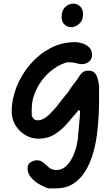

<svg xmlns="http://www.w3.org/2000/svg" viewBox="-20 -764 624 1066"><path d="M248 282Q219 272 192.5 255.5Q166 239 149.5 217.5Q133 196 133 171Q133 148 149.5 137Q166 126 185 126Q207 126 221.5 139.5Q236 153 252.5 166.5Q269 180 293 180Q322 180 344 161Q366 142 381 112Q396 82 404.5 48Q413 14 414 -16Q415 -23 417 -46.5Q419 -70 421.5 -96Q424 -122 424 -134V-144Q424 -152 420 -152H416Q386 -117 354.5 -80Q323 -43 284 -18.5Q245 6 194 6Q155 6 121 -14Q87 -34 66 -68Q45 -102 45 -144Q45 -213 72 -281.5Q99 -350 147 -406Q195 -462 258.5 -496Q322 -530 396 -530Q416 -530 438 -523Q460 -516 475.5 -500.5Q491 -485 491 -459Q491 -436 474.5 -422Q458 -408 435 -408Q419 -408 403.5 -413Q388 -418 372 -418H352Q297 -402 252.5 -361.5Q208 -321 182 -267.5Q156 -214 156 -159V-125Q164 -96 189 -96Q212 -96 235 -113Q258 -130 280 -155.5Q302 -181 321 -206.5Q340 -232 356 -249Q371 -275 390 -298.5Q409 -322 425 -348Q436 -362 446 -367Q456 -372 470 -372Q495 -372 506.5 -358.5Q518 -345 523 -325Q528 -305 530 -287V-212Q530 -171 527.5 -119Q525 -67 517.5 -11.5Q510 44 494 96Q478 148 451.5 190Q425 232 385 257Q345 282 288 282ZM374 -613Q355 -613 338.5 -627.5Q322 -642 322 -670Q322 -707 342.5 -725.5Q363 -744 388 -744Q408 -744 424.5 -729Q441 -714 441 -684Q441 -650 419.5 -631.5Q398 -613 374 -613Z"/></svg>

Font: Fuzzy Bubbles
Style: Bold
Weight: 700
Designer: Robert E. Leuschke
Foundry: Robert E. Leuschke
Version: Version 1.010; ttfautohint (v1.8.3)